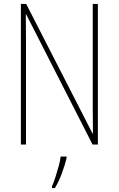

<svg xmlns="http://www.w3.org/2000/svg" viewBox="-20 -734 602 975"><path d="M477 0H450L113 -661H111Q111 -634 111.5 -605Q112 -576 112 -534V0H86V-714H113L450 -56H452Q452 -91 451.5 -127.5Q451 -164 451 -190V-714H477ZM318 70Q309 106 294 146.5Q279 187 259 221H244V212Q252 195 261 167Q270 139 278 110Q286 81 288 61H318Z"/></svg>

Font: Noto Sans Khmer Condensed Thin
Style: Regular
Weight: 100
Width: 3
Designer: Danh Hong and the Monotype Design Team
Foundry: Monotype Imaging Inc.
Version: Version 2.004; ttfautohint (v1.8.4.7-5d5b)